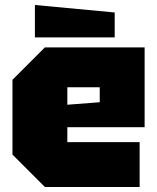

<svg xmlns="http://www.w3.org/2000/svg" viewBox="-20 -750 630 770"><path d="M30 -130V-430L160 -560H560V-240H250V-180H540V0H160ZM250 -330 380 -340V-400H250ZM440 -600H120V-730L440 -700Z"/></svg>

Font: Tektur Black
Style: Regular
Weight: 900
Designer: Adam Jagosz
Foundry: Adam Jagosz
Version: Version 1.005;gftools[0.9.30]